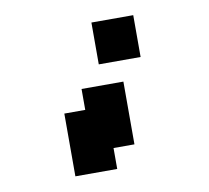

<svg xmlns="http://www.w3.org/2000/svg" viewBox="-57 -438 615 565"><g transform="rotate(-10 250.0 -156.0)"><path d="M250 62.5H125V-125H187.5V-187.5H312.5V0H250ZM375 -250H250V-375H375Z"/></g></svg>

Font: Half Eighties
Style: Regular
Weight: 400
Monospace: yes
Designer: Jayvee Enaguas (HarvettFox96)
Version: 20191127.01dev02